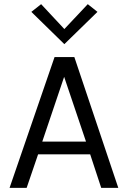

<svg xmlns="http://www.w3.org/2000/svg" viewBox="-20 -902 614 922"><path d="M548 0H466L413 -161H163L108 0H26L242 -628H337ZM393 -222 288 -533 183 -222ZM289 -690 130.5 -845 177.5 -882 289 -762.5 401.5 -882 448 -845Z"/></svg>

Font: Betina Sans
Style: Regular
Weight: 400
Designer: Jonathan Pinhorn (font) & Cristiano Sobral (main changes)
Version: Version 2.001;April 28, 2021;FontCreator 13.0.0.2655 32-bit;